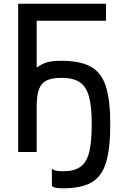

<svg xmlns="http://www.w3.org/2000/svg" viewBox="-20 -820 640 1036"><path d="M178 -248V-455Q206 -476 234.5 -484Q263 -492 312 -492Q412 -492 469.5 -460.5Q527 -429 551 -354.5Q575 -280 575 -149Q575 -18 552 57.5Q529 133 473.5 164.5Q418 196 322 196Q296 196 282.5 193.5Q269 191 260 184V91Q269 98 282.5 101Q296 104 322 104Q380 104 413.5 80.5Q447 57 461 2Q475 -53 475 -149Q475 -245 460 -299.5Q445 -354 409.5 -377Q374 -400 312 -400Q261 -400 232 -386Q203 -372 190.5 -339Q178 -306 178 -248ZM78 0V-800H552V-708H105L178 -781V0Z"/></svg>

Font: Victor Mono Thin
Style: Regular
Weight: 100
Monospace: yes
Designer: Rune Bjørnerås
Version: Version 1.561;gftools[0.9.30]